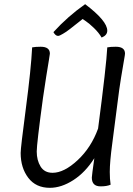

<svg xmlns="http://www.w3.org/2000/svg" viewBox="-20 -890 636 920"><path d="M388 -870Q494 -790 494 -743Q494 -721 467 -710Q453 -734 430 -756Q407 -778 392 -788L376 -799Q370 -794 356.5 -783.5Q343 -773 335.5 -767Q328 -761 316.5 -752Q305 -743 297.5 -738Q290 -733 281.5 -728Q273 -723 267.5 -720.5Q262 -718 258 -718Q246 -718 236 -736Q304 -811 388 -870ZM450 -274Q490 -579 494 -663Q510 -666 535 -666Q579 -666 579 -633Q579 -628 574 -600.5Q569 -573 560 -517.5Q551 -462 544 -404L518 -203Q506 -115 506 -66Q506 -32 510 -5Q492 3 462 3Q420 3 420 -39Q420 -48 432 -132Q389 -64 331.5 -27Q274 10 219 10Q152 10 115.5 -38Q79 -86 79 -157Q79 -182 104 -371.5Q129 -561 134 -663Q150 -666 175 -666Q219 -666 219 -633Q219 -630 214.5 -603Q210 -576 201.5 -523.5Q193 -471 186 -421Q156 -200 156 -164Q156 -122 174.5 -92Q193 -62 232 -62Q287 -62 352 -122.5Q417 -183 450 -274Z"/></svg>

Font: Overlock
Style: Italic
Weight: 400
Designer: Dario Muhafara
Foundry: Dario Manuel Muhafara
Version: Version 1.002